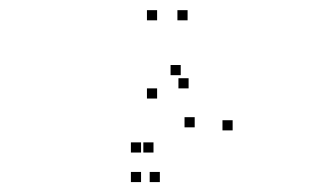

<svg xmlns="http://www.w3.org/2000/svg" viewBox="-20 -54 660 378"><path d="M351.3 120V100H331.3V120ZM349.3 -14V-34H329.3V-14ZM289.3 -14V-34H269.3V-14ZM289.3 140V120H269.3V140ZM363.3 196.7V176.7H343.3V196.7ZM282.2 246.3V226.3H262.2V246.3ZM257.7 246.3V226.3H237.7V246.3ZM257.7 304.5V284.5H237.7V304.5ZM294.7 304.5V284.5H274.7V304.5ZM438 202.7V182.7H418V202.7ZM335.8 94V74H315.8V94Z"/></svg>

Font: Monaspace Argon Dots Var
Style: Regular
Weight: 400
Designer: Riley Cran and the Lettermatic Team
Version: Version 1.100 (Monaspace Argon Dots)